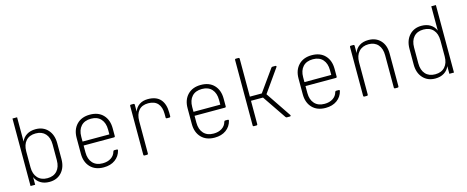

<svg xmlns="http://www.w3.org/2000/svg" viewBox="-38 -1363 4877 2006"><g transform="rotate(-15 2400.0 -360.0)"><path d="M313 10Q257 10 217 -15Q177 -40 160 -83V0H110V-730H160V-467Q177 -510 217 -535Q257 -560 313 -560Q396 -560 445.5 -505Q495 -450 495 -360V-189Q495 -99 445.5 -44.5Q396 10 313 10ZM303 -33Q370 -33 407.5 -74.5Q445 -116 445 -189V-360Q445 -434 407.5 -475.5Q370 -517 303 -517Q235 -517 197.5 -475.5Q160 -434 160 -360V-189Q160 -116 198 -74.5Q236 -33 303 -33Z M901 10Q809 10 757 -44.5Q705 -99 705 -190V-360Q705 -451 757.5 -505.5Q810 -560 901 -560Q992 -560 1043.5 -505.5Q1095 -451 1095 -360V-277Q1095 -265 1083 -265H755V-190Q755 -118 793 -76Q831 -34 901 -34Q954 -34 991 -58Q1028 -82 1039 -124Q1042 -135 1052 -135H1078Q1091 -135 1089 -123Q1074 -62 1024.5 -26Q975 10 901 10ZM755 -308H1045V-360Q1045 -432 1007.5 -474Q970 -516 901 -516Q831 -516 793 -474.5Q755 -433 755 -360Z M1344 0Q1332 0 1332 -12V-538Q1332 -550 1344 -550H1370Q1382 -550 1382 -538V-464Q1398 -509 1435.5 -534.5Q1473 -560 1528 -560Q1619 -560 1663.5 -509Q1708 -458 1708 -365V-327Q1708 -315 1696 -315H1670Q1658 -315 1658 -327V-365Q1658 -439 1623 -478Q1588 -517 1520 -517Q1453 -517 1417.5 -476Q1382 -435 1382 -360V-12Q1382 0 1370 0Z M2101 10Q2009 10 1957 -44.5Q1905 -99 1905 -190V-360Q1905 -451 1957.5 -505.5Q2010 -560 2101 -560Q2192 -560 2243.5 -505.5Q2295 -451 2295 -360V-277Q2295 -265 2283 -265H1955V-190Q1955 -118 1993 -76Q2031 -34 2101 -34Q2154 -34 2191 -58Q2228 -82 2239 -124Q2242 -135 2252 -135H2278Q2291 -135 2289 -123Q2274 -62 2224.5 -26Q2175 10 2101 10ZM1955 -308H2245V-360Q2245 -432 2207.5 -474Q2170 -516 2101 -516Q2031 -516 1993 -474.5Q1955 -433 1955 -360Z M2527 0Q2515 0 2515 -12V-718Q2515 -730 2527 -730H2553Q2565 -730 2565 -718V-309H2694L2860 -542Q2865 -550 2874 -550H2905Q2913 -550 2915 -545.5Q2917 -541 2913 -535L2739 -288L2923 -15Q2927 -9 2924.5 -4.5Q2922 0 2915 0H2883Q2874 0 2869 -8L2695 -264H2565V-12Q2565 0 2553 0Z M3301 10Q3209 10 3157 -44.5Q3105 -99 3105 -190V-360Q3105 -451 3157.5 -505.5Q3210 -560 3301 -560Q3392 -560 3443.5 -505.5Q3495 -451 3495 -360V-277Q3495 -265 3483 -265H3155V-190Q3155 -118 3193 -76Q3231 -34 3301 -34Q3354 -34 3391 -58Q3428 -82 3439 -124Q3442 -135 3452 -135H3478Q3491 -135 3489 -123Q3474 -62 3424.5 -26Q3375 10 3301 10ZM3155 -308H3445V-360Q3445 -432 3407.5 -474Q3370 -516 3301 -516Q3231 -516 3193 -474.5Q3155 -433 3155 -360Z M3722 0Q3710 0 3710 -12V-538Q3710 -550 3722 -550H3748Q3760 -550 3760 -538V-460Q3775 -507 3814.5 -533.5Q3854 -560 3913 -560Q3994 -560 4043 -508Q4092 -456 4092 -367V-12Q4092 0 4080 0H4054Q4042 0 4042 -12V-360Q4042 -434 4005 -475.5Q3968 -517 3903 -517Q3837 -517 3798.5 -475Q3760 -433 3760 -360V-12Q3760 0 3748 0Z M4487 10Q4405 10 4355 -44.5Q4305 -99 4305 -189V-360Q4305 -450 4355 -505Q4405 -560 4487 -560Q4543 -560 4583 -535Q4623 -510 4640 -467V-730H4690V0H4640V-83Q4623 -40 4583 -15Q4543 10 4487 10ZM4497 -33Q4565 -33 4602.5 -74.5Q4640 -116 4640 -189V-360Q4640 -434 4602.5 -475.5Q4565 -517 4497 -517Q4430 -517 4392.5 -475.5Q4355 -434 4355 -360V-189Q4355 -116 4392.5 -74.5Q4430 -33 4497 -33Z"/></g></svg>

Font: Pitagon Sans Mono Thin
Style: Regular
Weight: 100
Monospace: yes
Designer: Travis Tran
Foundry: Pitagon
Version: Version 1.001; ttfautohint (v1.8.4.7-5d5b);gftools[0.9.26]